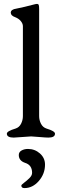

<svg xmlns="http://www.w3.org/2000/svg" viewBox="-20 -701 316 981"><path d="M123 60Q158 60 184 83Q210 106 210 140Q210 187 178.5 223.5Q147 260 105 260Q89 260 89 247Q89 243 102.5 233Q116 223 130 209.5Q144 196 144 182Q144 142 108 131Q76 120 76 91Q76 76 90 68Q104 60 123 60ZM97 -567Q97 -580 86.5 -593Q76 -606 58 -613Q35 -621 35 -636Q35 -653 64 -657Q81 -660 105.5 -666Q130 -672 147 -676.5Q164 -681 168 -681Q176 -681 178 -675.5Q180 -670 180 -654V-108Q180 -87 189.5 -68.5Q199 -50 218 -44Q261 -31 261 -18Q261 2 227 2Q215 2 180.5 -1Q146 -4 139 -4Q129 -4 95 -1Q61 2 50 2Q15 2 15 -18Q15 -31 59 -44Q78 -50 87.5 -68.5Q97 -87 97 -108Z"/></svg>

Font: EB Garamond 08
Style: Regular
Weight: 400
Version: Version 0.016 ; ttfautohint (v1.5)